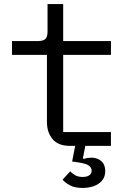

<svg xmlns="http://www.w3.org/2000/svg" viewBox="-20 -718 640 945"><path d="M387 207Q347 207 323 193.5Q299 180 288 166L326 125Q335 136 350 144.5Q365 153 387 153Q406 153 418.5 145.5Q431 138 431 122Q431 108 418 97.5Q405 87 363 81L335 77L350 0H325Q267 0 239 -33Q211 -66 211 -118V-448H39V-516H167Q193 -516 203.5 -526.5Q214 -537 214 -563V-698H291V-516H526V-448H291V-68H526V0H400L388 61L391 64Q401 61 411 59.5Q421 58 430 58Q459 58 478.5 75Q498 92 498 124Q498 152 482.5 170.5Q467 189 442 198Q417 207 387 207Z"/></svg>

Font: Lilex
Style: Regular
Weight: 400
Monospace: yes
Designer: Mike Abbink, Paul van der Laan, Pieter van Rosmalen, Mikhael Khrustik
Foundry: Mikhael Khrustik
Version: Version 2.510